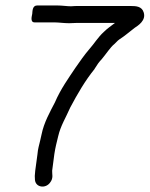

<svg xmlns="http://www.w3.org/2000/svg" viewBox="-20 -680 548 703"><path d="M260 -596H401C388 -586 373 -576 360 -563C339 -544 324 -519 307 -500C289 -479 273 -456 257 -433C231 -394 202 -354 181 -305C163 -270 141 -232 132 -187L127 -165C123 -147 119 -137 117 -114L109 -55C107 -39 107 -31 108 -21C111 7 147 11 163 -11C177 -28 170 -44 171 -55L179 -116C183 -142 187 -156 193 -181C202 -220 221 -249 237 -286C264 -337 292 -385 326 -427L327 -429C337 -445 341 -451 353 -464C369 -483 384 -507 399 -519C405 -524 409 -530 416 -535C438 -549 453 -563 473 -578C485 -586 516 -605 506 -635C499 -657 478 -658 459 -658H268C258 -658 251 -658 240 -657C225 -657 207 -660 189 -660H116C98 -660 99 -638 98 -629C97 -622 89 -598 107 -598H180C195 -598 214 -595 233 -595C242 -595 251 -596 260 -596Z"/></svg>

Font: PolanStronk
Style: BdIta
Weight: 700
Version: Version 1.0